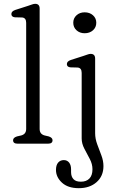

<svg xmlns="http://www.w3.org/2000/svg" viewBox="-20 -752 617 1005"><path d="M187.5 -707V-77Q187.5 -50 213.5 -43L235 -38Q255 -31.5 255 -18Q255 0 232 0H71.5Q48.5 0 48.5 -18Q48.5 -31.5 69 -38L91 -43Q117 -50 117 -77V-632.5Q117 -658.5 96 -660.5L57 -661.5Q39.5 -664 39.5 -678.5Q39.5 -693 60 -700L125.5 -721Q136.5 -724.5 146.5 -728.2Q156.5 -732 164 -732Q187.5 -732 187.5 -707ZM423 -578Q397.5 -578 380.5 -593.5Q363.5 -609 363.5 -633Q363.5 -656.5 380.5 -672Q397.5 -687.5 423 -687.5Q449.5 -687.5 466.8 -672Q484 -656.5 484 -633Q484 -609 466.8 -593.5Q449.5 -578 423 -578ZM478 -54.5Q478 -26 488.8 3Q499.5 32 510.5 60.8Q521.5 89.5 521.5 117.5Q521.5 169.5 485.8 201.2Q450 233 392.5 233Q335.5 233 304.2 204Q273 175 273 137.5Q273 112.5 284.2 99.2Q295.5 86 314 86Q331.5 86 341.8 99Q352 112 352 134.5V149Q352 172.5 364.8 186Q377.5 199.5 404 199Q432 199 448 182.5Q464 166 464 134Q464 106.5 449.8 79.8Q435.5 53 421.5 26.2Q407.5 -0.5 407.5 -27.5V-370.5Q407.5 -396.5 386.5 -398.5L347.5 -399.5Q330 -402 330 -416.5Q330 -431 350.5 -438L416 -459Q427 -462.5 437 -466.2Q447 -470 454.5 -470Q478 -470 478 -445Z"/></svg>

Font: Fraunces 9pt SuperSoft Light
Style: Regular
Weight: 300
Version: Version 1.000;[b76b70a41]